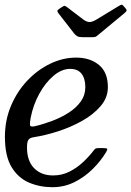

<svg xmlns="http://www.w3.org/2000/svg" viewBox="-32 -770 547 800"><path d="M-11.5 -200Q-11.5 -269.5 14 -329.5Q39.5 -389.5 82.2 -434.5Q125 -479.5 177.8 -504.8Q230.5 -530 285 -530Q343.5 -530 380.5 -499.2Q417.5 -468.5 417.5 -407Q417.5 -363 387.2 -327.8Q357 -292.5 309.5 -266Q262 -239.5 208.8 -222.5Q155.5 -205.5 109.5 -198.5Q92.5 -196 86.5 -187.5Q80.5 -179 80.5 -155Q80.5 -99.5 110.2 -69.2Q140 -39 189 -39Q226.5 -39 258.2 -55.2Q290 -71.5 315.5 -95.8Q341 -120 359 -144Q363.5 -150 367.5 -151.5Q371.5 -153 382.5 -153H397Q411.5 -153 414.2 -150.2Q417 -147.5 410 -136Q388.5 -100 355 -66.5Q321.5 -33 278.8 -11.5Q236 10 186.5 10Q134 10 88.8 -9.2Q43.5 -28.5 16 -74.2Q-11.5 -120 -11.5 -200ZM113 -244Q149 -252.5 186 -266.5Q223 -280.5 254.2 -300.5Q285.5 -320.5 304.5 -347Q323.5 -373.5 323.5 -407Q323.5 -442.5 307.8 -462.8Q292 -483 260.5 -483Q225 -483 191 -454.2Q157 -425.5 131.5 -379Q106 -332.5 95.5 -278Q92 -258 93 -249Q94 -240 113 -244ZM277 -630.5 212.5 -713.5Q207.5 -720 207 -723.8Q206.5 -727.5 214.5 -733L225 -740Q234.5 -746.5 238 -745.5Q241.5 -744.5 249 -739L316 -688Q329 -678.5 340.5 -678.2Q352 -678 369 -688L464.5 -746Q473.5 -751.5 477 -750Q480.5 -748.5 485.5 -741.5L489.5 -737.5Q495 -731 495.5 -727Q496 -723 487.5 -716L380 -627Q373.5 -621.5 369 -618.2Q364.5 -615 352.5 -615H312.5Q297 -615 289.8 -619.2Q282.5 -623.5 277 -630.5Z"/></svg>

Font: Besley
Style: Italic
Weight: 400
Italic angle: -13°
Designer: Owen Earl
Foundry: indestructible type*
Version: Version 4.000; ttfautohint (v1.8.4.7-5d5b)